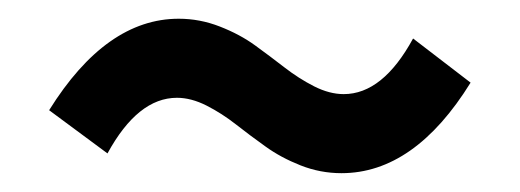

<svg xmlns="http://www.w3.org/2000/svg" viewBox="-20 -432 553 204"><path d="M32.2 -314.9Q92.8 -412.1 169.9 -412.1Q192.4 -412.1 213.6 -403.8Q234.9 -395.5 251 -383.8Q267.1 -372.1 282.2 -360.4Q297.4 -348.6 313.7 -340.3Q330.1 -332 345.2 -332Q386.7 -332 418.9 -391.1L480 -344.2Q420.4 -248 342.8 -248Q320.3 -248 299.3 -256.3Q278.3 -264.6 262 -276.4Q245.6 -288.1 230.7 -299.8Q215.8 -311.5 199.5 -319.8Q183.1 -328.1 168 -328.1Q126.5 -328.1 94.2 -269Z"/></svg>

Font: Source Sans Pro Semibold
Style: Regular
Weight: 600
Designer: Paul D. Hunt
Foundry: Adobe Systems Incorporated
Version: Version 2.020;PS 2.0;hotconv 1.0.86;makeotf.lib2.5.63406